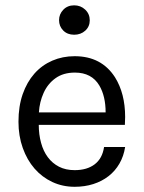

<svg xmlns="http://www.w3.org/2000/svg" viewBox="-20 -706 554 738"><path d="M267 12Q220.5 12 181 -6.5Q141.5 -25 112.8 -58Q84 -91 67.5 -137.2Q51 -183.5 51 -238Q51 -297.5 67.2 -344Q83.5 -390.5 112.2 -423Q141 -455.5 180.8 -472.8Q220.5 -490 267 -490Q370 -490 422 -409Q461 -346.5 461 -256.5Q461 -241.5 460 -226H129Q129 -189.5 137.8 -157.2Q146.5 -125 163.8 -101.8Q181 -78.5 206.8 -65.2Q232.5 -52 267 -52Q314.5 -52 344 -74.5Q373.5 -97 380 -141H461Q455.5 -105.5 439 -77Q422.5 -48.5 397 -28.8Q371.5 -9 338.5 1.5Q305.5 12 267 12ZM386 -274Q386 -336 362 -377Q332.5 -427 268 -427Q223.5 -427 193.5 -405.5Q163.5 -384 147.8 -349.2Q132 -314.5 129.5 -274ZM265 -572.5Q239 -572.5 223 -588.8Q207 -605 207 -628.5Q207 -651.5 223.2 -668.5Q239.5 -685.5 265 -685.5Q290 -685.5 307.5 -669Q325 -652.5 325 -628Q325 -604 307.8 -588.2Q290.5 -572.5 265 -572.5Z"/></svg>

Font: Betina Sans
Style: Regular
Weight: 400
Designer: Jonathan Pinhorn (font) & Cristiano Sobral (main changes)
Version: Version 2.001;April 28, 2021;FontCreator 13.0.0.2655 32-bit;